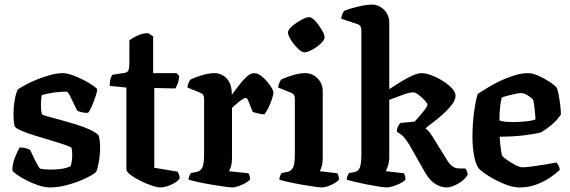

<svg xmlns="http://www.w3.org/2000/svg" viewBox="-20 -820 2492 840"><path d="M200 0Q175 0 147 -9.5Q119 -19 94 -32Q69 -45 52.5 -57Q36 -69 34 -75Q34 -102 45 -130Q56 -158 66 -175Q83 -175 95 -171Q107 -167 112 -164Q119 -148 131 -123.5Q143 -99 154 -83Q162 -80 177 -79Q192 -78 202 -78Q223 -78 247 -81Q271 -84 289 -93Q296 -113 296 -146Q296 -161 293 -173Q291 -177 266.5 -185.5Q242 -194 206.5 -204.5Q171 -215 135.5 -226Q100 -237 74 -248Q48 -259 44 -268Q41 -278 40 -293Q39 -308 39 -322Q39 -350 44 -380Q49 -410 57 -428Q68 -436 91 -448.5Q114 -461 142.5 -472.5Q171 -484 200.5 -492Q230 -500 255 -500Q272 -500 297 -491Q322 -482 346.5 -469.5Q371 -457 388 -445Q405 -433 405 -428Q405 -419 398 -398Q391 -377 382 -356Q373 -335 365 -326Q348 -326 335 -329.5Q322 -333 317 -337Q300 -371 289 -395Q278 -419 271 -419Q238 -419 206.5 -413.5Q175 -408 163 -404Q161 -395 160 -383.5Q159 -372 159 -361Q159 -350 160 -339Q161 -328 164 -320Q167 -316 190 -310Q213 -304 246 -295Q279 -286 313 -275.5Q347 -265 374 -252.5Q401 -240 412 -227Q415 -217 416.5 -203Q418 -189 418 -175Q418 -142 412 -110Q406 -78 400 -67Q385 -54 350.5 -38Q316 -22 275.5 -11Q235 0 200 0Z M680 0Q667 0 642.5 -8.5Q618 -17 593 -29.5Q568 -42 550.5 -55.5Q533 -69 533 -79V-437L460 -444Q460 -464 464 -476.5Q468 -489 472 -493L524 -501Q537 -502 541.5 -511.5Q546 -521 546 -542V-644Q558 -653 581 -664Q604 -675 628 -675L650 -661V-500H753L764 -487Q763 -469 757.5 -454.5Q752 -440 747 -433L655 -435V-86L757 -69Q759 -66 762.5 -57.5Q766 -49 766 -39Q753 -22 727 -11Q701 0 680 0Z M997 0Q988 0 962 -3.5Q936 -7 904 -12.5Q872 -18 844.5 -24Q817 -30 805 -34Q805 -42 808.5 -50.5Q812 -59 815 -63L841 -68Q856 -71 864.5 -85.5Q873 -100 873 -148V-388Q873 -408 857 -414L800 -437Q801 -449 805.5 -458.5Q810 -468 813 -472Q829 -480 860.5 -490Q892 -500 918 -500Q951 -500 972.5 -476Q994 -452 994 -410V-405Q1004 -418 1020.5 -440.5Q1037 -463 1056 -481.5Q1075 -500 1092 -500Q1110 -500 1129.5 -482.5Q1149 -465 1162.5 -445Q1176 -425 1176 -415Q1176 -405 1169.5 -385.5Q1163 -366 1153.5 -347Q1144 -328 1137 -320Q1124 -320 1109.5 -323.5Q1095 -327 1086 -330Q1078 -348 1070 -370Q1062 -392 1055 -392Q1049 -392 1036 -382.5Q1023 -373 1010.5 -362Q998 -351 995 -347V-128Q995 -107 990.5 -92Q986 -77 982 -71L1067 -62Q1069 -59 1071.5 -51.5Q1074 -44 1074 -35Q1068 -27 1053.5 -19Q1039 -11 1023 -5.5Q1007 0 997 0Z M1389 0Q1380 0 1354.5 -3.5Q1329 -7 1298 -12.5Q1267 -18 1240.5 -24Q1214 -30 1202 -34Q1202 -42 1205.5 -50.5Q1209 -59 1212 -63L1238 -68Q1253 -71 1261.5 -85.5Q1270 -100 1270 -148V-388Q1270 -408 1254 -414L1197 -437Q1198 -449 1202.5 -458.5Q1207 -468 1210 -472Q1226 -480 1257.5 -490Q1289 -500 1315 -500Q1347 -500 1369.5 -477Q1392 -454 1392 -421V-128Q1392 -107 1387.5 -92Q1383 -77 1379 -71L1456 -62Q1458 -59 1460.5 -51.5Q1463 -44 1463 -35Q1458 -27 1444.5 -19Q1431 -11 1415.5 -5.5Q1400 0 1389 0ZM1311 -591Q1301 -591 1284 -607Q1267 -623 1253.5 -644Q1240 -665 1240 -678Q1240 -690 1258 -705.5Q1276 -721 1298 -733Q1320 -745 1333 -745Q1344 -745 1359.5 -728Q1375 -711 1387.5 -690Q1400 -669 1400 -656Q1400 -645 1383.5 -629.5Q1367 -614 1346 -602.5Q1325 -591 1311 -591Z M1673 0Q1664 0 1640 -3.5Q1616 -7 1587.5 -12.5Q1559 -18 1534 -24Q1509 -30 1497 -34Q1497 -42 1500.5 -50.5Q1504 -59 1507 -63L1530 -67Q1547 -70 1554 -86Q1561 -102 1561 -148V-688Q1561 -697 1557.5 -704Q1554 -711 1545 -714L1473 -738Q1474 -750 1478 -759Q1482 -768 1485 -772Q1495 -777 1517.5 -783.5Q1540 -790 1564.5 -795Q1589 -800 1606 -800Q1638 -800 1660.5 -777Q1683 -754 1683 -721V-430Q1706 -445 1732.5 -461.5Q1759 -478 1783.5 -489Q1808 -500 1825 -500Q1843 -500 1868 -490.5Q1893 -481 1917 -466Q1941 -451 1957 -434Q1973 -417 1973 -401Q1973 -382 1955 -359.5Q1937 -337 1913 -316Q1889 -295 1868 -279.5Q1847 -264 1841 -258Q1845 -256 1852 -249.5Q1859 -243 1872 -223L1935 -121Q1944 -105 1957.5 -94Q1971 -83 1990 -83H2016Q2019 -79 2022.5 -72Q2026 -65 2026 -56Q2019 -42 2002.5 -29Q1986 -16 1967 -8Q1948 0 1934 0Q1910 0 1885 -15Q1860 -30 1840 -65L1770 -188Q1749 -221 1736 -230.5Q1723 -240 1716 -244Q1716 -256 1721 -266Q1726 -276 1731 -282L1794 -288Q1799 -293 1812.5 -308.5Q1826 -324 1838 -339.5Q1850 -355 1850 -362Q1850 -368 1838 -381Q1826 -394 1811.5 -405Q1797 -416 1788 -416Q1772 -416 1741.5 -405Q1711 -394 1683 -383V-133Q1683 -112 1677.5 -95.5Q1672 -79 1668 -71L1747 -62Q1749 -59 1751.5 -51.5Q1754 -44 1754 -35Q1749 -27 1733.5 -19Q1718 -11 1700.5 -5.5Q1683 0 1673 0Z M2254 0Q2227 0 2198 -10.5Q2169 -21 2142.5 -35.5Q2116 -50 2097 -64Q2078 -78 2073 -85Q2061 -102 2054 -139.5Q2047 -177 2047 -221Q2047 -278 2054 -329.5Q2061 -381 2070 -409Q2084 -418 2108.5 -433.5Q2133 -449 2164 -464Q2195 -479 2228 -489.5Q2261 -500 2291 -500Q2309 -500 2334.5 -489Q2360 -478 2383 -463Q2406 -448 2415 -437Q2420 -428 2424 -406.5Q2428 -385 2431 -360.5Q2434 -336 2434 -319Q2417 -293 2391 -272Q2365 -251 2347 -241Q2323 -234 2273.5 -228Q2224 -222 2166 -222Q2168 -189 2171.5 -165.5Q2175 -142 2178 -137Q2181 -133 2197.5 -121Q2214 -109 2234 -98.5Q2254 -88 2265 -88Q2281 -88 2310.5 -92Q2340 -96 2369.5 -101Q2399 -106 2415 -109Q2419 -104 2423.5 -96Q2428 -88 2429 -77Q2414 -62 2388 -44Q2362 -26 2327.5 -13Q2293 0 2254 0ZM2227 -286Q2251 -286 2281 -289Q2311 -292 2323 -298Q2322 -317 2319 -344.5Q2316 -372 2313 -382Q2310 -389 2291.5 -401Q2273 -413 2261 -413Q2252 -413 2235 -409.5Q2218 -406 2201 -401.5Q2184 -397 2175 -393Q2170 -375 2167.5 -347.5Q2165 -320 2165 -293Q2174 -289 2192.5 -287.5Q2211 -286 2227 -286Z"/></svg>

Font: Texturina 72pt
Style: Bold
Weight: 700
Designer: Guillermo Torres Carreño
Foundry: Omnibus-Type
Version: Version 1.002; ttfautohint (v1.8.3)